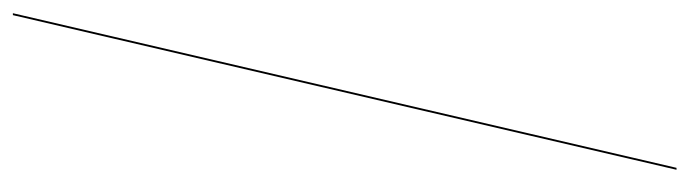

<svg xmlns="http://www.w3.org/2000/svg" viewBox="-406 -414 1070 298"><g transform="rotate(-90 129.0 -265.0)"><path d="M254.5 -780H257.5L17.5 250H14.5Z"/></g></svg>

Font: Bodoni* 72pt Fatface
Style: Italic
Weight: 900
Italic angle: -13°
Version: Version 2.3